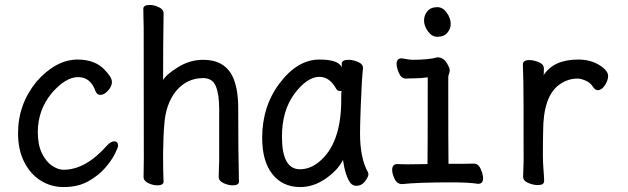

<svg xmlns="http://www.w3.org/2000/svg" viewBox="-20 -733 2540 777"><path d="M237 24Q187 24 145 -2Q103 -28 78 -77.5Q53 -127 53 -194Q53 -311 128 -403Q207 -492 294 -492Q365 -492 404 -450Q433 -420 433 -401Q433 -384 417.5 -366.5Q402 -349 386 -349Q373 -349 367 -363Q347 -421 296 -421Q246 -421 190 -357Q133 -288 133 -199Q133 -147 149.5 -113Q166 -79 190.5 -62.5Q215 -46 237 -46Q326 -46 412 -143Q428 -161 442 -161Q458 -161 458 -143Q458 -137 445 -110.5Q432 -84 405.5 -53.5Q379 -23 337.5 0.5Q296 24 237 24Z M616 17Q599 17 580 8Q561 -1 561 -17L562 -88Q562 -600 561.5 -621Q561 -642 560.5 -664.5Q560 -687 560 -697Q560 -713 586 -713Q603 -713 622.5 -704Q642 -695 642 -679Q640 -547 640 -409Q653 -432 701 -461.5Q749 -491 802 -491Q888 -491 921 -424Q944 -376 944 -297Q944 -118 947 2Q947 17 921 17Q904 17 884.5 8Q865 -1 865 -17L867 -84V-293Q867 -351 853.5 -384Q840 -417 802 -417Q736 -417 692 -364Q650 -311 645 -229Q641 -187 640 -115Q640 -55 641 -23L642 2Q642 17 616 17Z M1195 24Q1124 24 1082.5 -28Q1041 -80 1041 -175Q1041 -304 1113 -398Q1185 -492 1273 -492Q1349 -492 1363 -461V-475Q1363 -491 1391 -491Q1408 -491 1428.5 -482.5Q1449 -474 1449 -458Q1444 -411 1440 -306Q1437 -225 1437 -193Q1437 -93 1469 -36L1471 -29Q1471 -17 1457 1Q1443 19 1422 19Q1402 19 1390.5 -4.5Q1379 -28 1373 -57L1368 -86Q1348 -45 1298.5 -10.5Q1249 24 1195 24ZM1194 -48Q1234 -48 1270 -77Q1361 -150 1361 -330V-358Q1363 -360 1363 -362Q1363 -365 1354.5 -365Q1346 -365 1341 -373Q1314 -422 1273 -422Q1223 -422 1172 -354Q1121 -286 1121 -180Q1121 -48 1194 -48Z M1607 12Q1587 12 1577 -9Q1567 -30 1567 -45Q1567 -69 1588 -69L1628 -68L1710 -69Q1711 -110 1711 -420Q1681 -416 1658 -416Q1635 -416 1623 -415Q1604 -415 1594.5 -437Q1585 -459 1585 -474Q1585 -497 1605 -497Q1639 -491 1648 -491Q1716 -491 1750 -501Q1778 -501 1793 -469Q1800 -457 1800 -449Q1800 -441 1797 -434.5Q1794 -428 1794 -416Q1794 -129 1795 -70Q1884 -70 1897 -71Q1916 -71 1925.5 -49Q1935 -27 1935 -12Q1935 11 1915 11Q1880 5 1804 5Q1672 5 1607 12ZM1750 -584Q1728 -584 1712 -606Q1696 -628 1696 -650Q1696 -671 1709.5 -687.5Q1723 -704 1750 -704Q1772 -704 1788 -681.5Q1804 -659 1804 -636Q1804 -616 1790 -600Q1776 -584 1750 -584Z M2156 16Q2139 16 2118 7.5Q2097 -1 2097 -18L2099 -81Q2099 -378 2098 -398Q2096 -454 2096 -474Q2098 -490 2122 -490Q2139 -490 2160 -481.5Q2181 -473 2181 -456Q2181 -436 2180 -429Q2221 -492 2320 -492Q2382 -492 2423 -457Q2441 -441 2441 -426Q2441 -408 2428 -388Q2415 -368 2399 -368Q2389 -368 2380 -381Q2370 -398 2350.5 -406.5Q2331 -415 2317 -415Q2277 -415 2243 -390Q2178 -343 2178 -201Q2177 -163 2177 -106Q2177 -75 2179.5 -46Q2182 -17 2182 0Q2182 16 2156 16Z"/></svg>

Font: LXGW WenKai Mono TC
Style: Bold
Weight: 700
Designer: LXGW / Fontworks Inc.
Foundry: LXGW / Fontworks Inc.
Version: Version 1.330